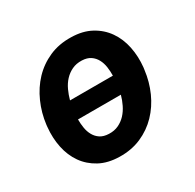

<svg xmlns="http://www.w3.org/2000/svg" viewBox="-125 -675 837 824"><g transform="rotate(-30 293.5 -263.5)"><path d="M41.5 -265.6Q48.3 -321.3 70.6 -371.3Q92.8 -421.4 128.4 -459Q164.1 -496.6 212.6 -518.1Q261.2 -539.6 320.8 -538.1Q377.9 -537.1 418.9 -514.6Q460 -492.2 485.6 -455.3Q511.2 -418.5 521 -370.6Q530.8 -322.8 525.4 -270.5L523.9 -259.8Q517.1 -204.1 494.9 -154.5Q472.7 -105 437 -67.9Q401.4 -30.8 352.8 -9.5Q304.2 11.7 245.1 10.3Q188.5 9.3 147.5 -12.9Q106.4 -35.2 80.8 -71.5Q55.2 -107.9 45.2 -155.5Q35.2 -203.1 40.5 -255.4ZM311 -428.7Q283.2 -429.7 262 -419.4Q240.7 -409.2 224.9 -392.1Q209 -375 198.5 -352.3Q188 -329.6 181.6 -305.7H394Q394.5 -327.1 391.4 -348.9Q388.2 -370.6 378.9 -387.9Q369.6 -405.3 353.3 -416.5Q336.9 -427.7 311 -428.7ZM254.9 -97.7Q281.7 -96.7 302.7 -106.7Q323.7 -116.7 339.4 -133.5Q355 -150.4 365.7 -172.4Q376.5 -194.3 382.8 -217.8H170.4Q170.4 -196.3 173.8 -175.3Q177.2 -154.3 186.8 -137.2Q196.3 -120.1 212.6 -109.4Q229 -98.6 254.9 -97.7Z"/></g></svg>

Font: Roboto Mono
Style: Bold Italic
Weight: 700
Designer: Google
Version: Version 2.000985; 2015; ttfautohint (v1.3)